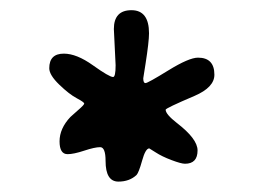

<svg xmlns="http://www.w3.org/2000/svg" viewBox="-20 -718 491 373"><path d="M269.5 -653.3Q269.5 -637.2 262.7 -593.8L258.3 -565.9Q258.3 -556.6 262.7 -556.6Q267.1 -556.6 307.1 -581.3Q347.2 -606 364.7 -606Q396.5 -606 396.5 -572.8Q396.5 -548.3 357.9 -531.7Q301.8 -507.8 301.8 -504.9Q301.8 -496.1 323.7 -479Q363.8 -448.2 363.8 -425.8Q363.8 -399.9 339.4 -399.9Q332 -399.9 313.2 -407Q294.4 -414.1 282.5 -421.9Q270.5 -429.7 270 -429.7Q262.7 -429.7 256.1 -406Q249.5 -382.3 245.1 -377.9Q231.4 -365.2 210 -365.2Q185.1 -365.2 185.1 -405.3Q185.1 -432.1 174.6 -432.1Q164.1 -432.1 143.6 -425.3Q123 -418.5 111.3 -418.5Q95.7 -418.5 95.7 -443.4Q95.7 -468.3 116.7 -490.7Q119.1 -493.2 131.3 -503.7Q143.6 -514.2 143.6 -516.8Q143.6 -519.5 129.2 -527.1Q114.7 -534.7 95.2 -553.5Q75.7 -572.3 75.7 -585.4Q75.7 -613.8 104 -613.8Q128.9 -613.8 160.6 -591.1Q192.4 -568.4 199.7 -568.4Q204.6 -568.4 204.6 -591.3L201.2 -661.6Q201.2 -698.2 235.4 -698.2Q269.5 -698.2 269.5 -653.3Z"/></svg>

Font: Averia Serif Libre Light
Style: Regular
Weight: 300
Version: Version 1.002